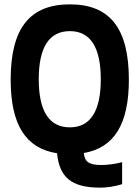

<svg xmlns="http://www.w3.org/2000/svg" viewBox="-20 -699 640 882"><path d="M301 -556C395 -556 443 -482 443 -335C443 -188 395 -114 301 -114C206 -114 158 -188 158 -335C158 -482 206 -556 301 -556ZM29 -333C29 -125 99 -17 242 5C253 114 306 163 440 163C472 163 505 158 541 147V46C512 54 474 59 446 59C388 59 369 44 365 4C504 -20 572 -128 572 -333C572 -571 483 -679 301 -679C119 -679 29 -572 29 -333Z"/></svg>

Font: LT Wave Mono Bold
Style: Regular
Weight: 700
Designer: Daniel Lyons
Version: Version 2.5 (Glyphs App)